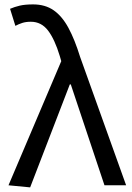

<svg xmlns="http://www.w3.org/2000/svg" viewBox="-20 -829 592 859"><path d="M114.9 9.3 18 0 254.1 -555.4 247.5 -578.3Q224.8 -653.3 194.8 -692.5Q164.8 -731.7 118 -731.7Q95.8 -731.7 79.6 -726.4Q63.3 -721.1 48.8 -713.3L25 -789.6Q44.9 -798.2 68.5 -803.8Q92.1 -809.3 128 -809.3Q182.2 -809.3 220 -783Q257.8 -756.7 286.1 -704.5Q314.4 -652.3 338.4 -574.4L544.3 0H447.4L296.7 -451.3H292.3Z"/></svg>

Font: Noto Sans SC Thin
Style: Regular
Weight: 100
Designer: Ryoko NISHIZUKA 西塚涼子 (kana, bopomofo & ideographs); Paul D. Hunt (Latin, Greek & Cyrillic); Sandoll Communications 산돌커뮤니
Foundry: Adobe
Version: Version 2.004-H2;hotconv 1.0.118;makeotfexe 2.5.65603